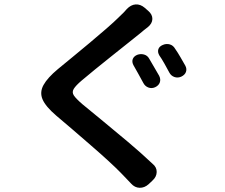

<svg xmlns="http://www.w3.org/2000/svg" viewBox="-20 -815 1040 889"><path d="M615 -561Q631 -567 647 -562.5Q663 -558 671 -543Q682 -524 695.5 -501Q709 -478 717 -464Q725 -448 720 -433.5Q715 -419 698 -411Q682 -404 666.5 -410Q651 -416 643 -432Q633 -450 620 -474Q607 -498 598 -513Q590 -528 594.5 -541Q599 -554 615 -561ZM734 -607Q750 -614 766 -609.5Q782 -605 791 -589Q803 -572 816.5 -548.5Q830 -525 838 -511Q846 -496 841 -482Q836 -468 819 -460Q803 -453 787.5 -458.5Q772 -464 764 -479Q754 -498 741 -521Q728 -544 718 -558Q709 -573 713 -586.5Q717 -600 734 -607ZM666 -765Q686 -748 685.5 -727Q685 -706 664 -689Q658 -685 646 -675Q634 -665 628 -660Q603 -640 568 -612Q533 -584 494 -553Q455 -522 419.5 -493Q384 -464 358 -442Q331 -419 321.5 -403.5Q312 -388 322 -373Q332 -358 361 -333Q401 -300 456.5 -254.5Q512 -209 572.5 -158Q633 -107 686 -57Q706 -41 705.5 -18.5Q705 4 686 21L668 38Q649 55 626.5 54.5Q604 54 587 35Q581 29 567.5 14.5Q554 0 544 -10Q520 -35 483 -69Q446 -103 402.5 -140.5Q359 -178 317 -214.5Q275 -251 240 -280Q191 -322 177 -355Q163 -388 181.5 -421.5Q200 -455 248 -495Q277 -519 315.5 -550.5Q354 -582 394.5 -616Q435 -650 472 -682Q509 -714 534 -739Q544 -748 554 -758.5Q564 -769 567 -773Q586 -793 608 -794.5Q630 -796 650 -779Z"/></svg>

Font: Chiron GoRound TC SB
Style: Regular
Weight: 500
Designer: Ryoko NISHIZUKA 西塚涼子 (kana, bopomofo & ideographs); Paul D. Hunt (Latin, Greek & Cyrillic); Sandoll Communications 산돌커뮤니
Foundry: Adobe
Version: Version 1.000;hotconv 1.1.1;makeotfexe 2.6.0